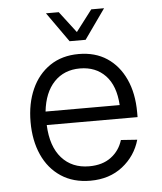

<svg xmlns="http://www.w3.org/2000/svg" viewBox="-53 -777 706 836"><g transform="rotate(-5 300.0 -359.5)"><path d="M309 12Q234 12 180.5 -23.5Q127 -59 99 -121.5Q71 -184 71 -265Q71 -346 99 -408.5Q127 -471 179.5 -506.5Q232 -542 305 -542Q377 -542 428.5 -508Q480 -474 508.5 -412Q537 -350 537 -267V-246H140Q144 -152 189 -101.5Q234 -51 309 -51Q367 -51 404.5 -79Q442 -107 456 -153L527 -148Q507 -78 449.5 -33Q392 12 309 12ZM140 -305H464Q459 -390 416.5 -434.5Q374 -479 305 -479Q236 -479 192.5 -433.5Q149 -388 140 -305ZM179 -731H235L306 -638L377 -731H433L341 -601H271Z"/></g></svg>

Font: Geist Mono Light
Style: Regular
Weight: 300
Monospace: yes
Designer: Basement.studio, Andrés Briganti, Mateo Zaragoza
Foundry: Basement.studio, Vercel, Andrés Briganti, Guido Ferreyra, Mateo Zaragoza
Version: Version 1.500; ttfautohint (v1.8.4.7-5d5b)